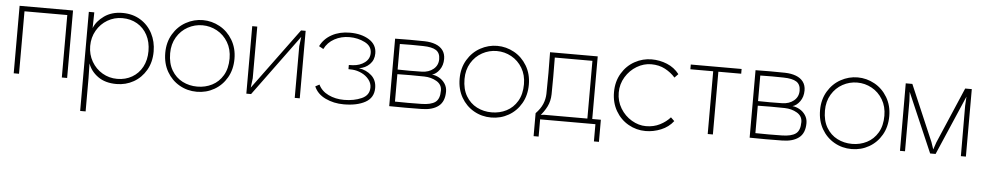

<svg xmlns="http://www.w3.org/2000/svg" viewBox="-40 -798 6819 1332"><g transform="rotate(5 3370.0 -132.0)"><path d="M91 0H54V-470H426V0H389V-435H91Z M972 -235Q972 -298 946.5 -346Q921 -394 875.5 -420.5Q830 -447 772 -447Q716 -447 669 -419.5Q622 -392 594 -343.5Q566 -295 566 -235Q566 -176 594 -127.5Q622 -79 669 -51.5Q716 -24 772 -24Q830 -24 875.5 -50.5Q921 -77 946.5 -124.5Q972 -172 972 -235ZM1008 -235Q1008 -161 975.5 -105Q943 -49 889 -18.5Q835 12 770 12Q692 12 641.5 -24Q591 -60 572 -114L574 -12V220H536V-470H574V-462L572 -360Q591 -409 643 -446Q695 -483 770 -483Q841 -483 895 -450Q949 -417 978.5 -360.5Q1008 -304 1008 -235Z M1123 -233Q1123 -163 1151.5 -115Q1180 -67 1227 -43Q1274 -19 1330 -19Q1386 -19 1433 -43Q1480 -67 1508.5 -115Q1537 -163 1537 -233Q1537 -297 1508 -345.5Q1479 -394 1431.5 -420Q1384 -446 1330 -446Q1276 -446 1228.5 -420Q1181 -394 1152 -345.5Q1123 -297 1123 -233ZM1089 -233Q1089 -307 1123 -364Q1157 -421 1212.5 -451.5Q1268 -482 1330 -482Q1392 -482 1447.5 -451.5Q1503 -421 1537 -364Q1571 -307 1571 -233Q1571 -159 1538.5 -102.5Q1506 -46 1451 -14.5Q1396 17 1330 17Q1264 17 1209 -14.5Q1154 -46 1121.5 -102.5Q1089 -159 1089 -233Z M2046 0H2011V-360L2021 -440L2032 -443L1707 0H1674V-470H1709V-110L1699 -30L1688 -27L2014 -470H2046Z M2353 15Q2446 15 2503.5 -17Q2561 -49 2561 -117Q2561 -171 2525 -203.5Q2489 -236 2437 -244Q2481 -250 2511 -280Q2541 -310 2541 -356Q2541 -417 2487.5 -450.5Q2434 -484 2353 -484Q2282 -484 2228 -454.5Q2174 -425 2148 -372L2179 -355Q2202 -402 2249 -427.5Q2296 -453 2353 -453Q2412 -453 2460.5 -428.5Q2509 -404 2509 -356Q2509 -315 2475.5 -289.5Q2442 -264 2393 -261Q2382 -260 2365 -260V-231Q2382 -231 2393 -230Q2424 -228 2455.5 -213.5Q2487 -199 2507.5 -173.5Q2528 -148 2528 -118Q2528 -63 2474.5 -39.5Q2421 -16 2353 -16Q2292 -16 2243.5 -39.5Q2195 -63 2174 -107L2146 -92Q2168 -40 2225.5 -12.5Q2283 15 2353 15Z M2873 -258Q2922 -259 2954 -285.5Q2986 -312 2986 -355Q2986 -398 2957.5 -416.5Q2929 -435 2867 -436Q2786 -438 2705 -436V-258Q2790 -256 2873 -258ZM2891 -35Q2956 -36 2986.5 -58Q3017 -80 3017 -139Q3017 -181 2979.5 -203Q2942 -225 2894 -226Q2798 -228 2706 -226V-35Q2797 -33 2891 -35ZM2875 -470Q2918 -469 2951 -456.5Q2984 -444 3002 -419.5Q3020 -395 3020 -359Q3020 -315 2997.5 -283.5Q2975 -252 2946 -244Q2970 -242 2995 -228.5Q3020 -215 3036.5 -190.5Q3053 -166 3053 -135Q3053 -65 3011.5 -33Q2970 -1 2896 0Q2782 2 2669 0V-470Q2771 -472 2875 -470Z M3173 -233Q3173 -163 3201.5 -115Q3230 -67 3277 -43Q3324 -19 3380 -19Q3436 -19 3483 -43Q3530 -67 3558.5 -115Q3587 -163 3587 -233Q3587 -297 3558 -345.5Q3529 -394 3481.5 -420Q3434 -446 3380 -446Q3326 -446 3278.5 -420Q3231 -394 3202 -345.5Q3173 -297 3173 -233ZM3139 -233Q3139 -307 3173 -364Q3207 -421 3262.5 -451.5Q3318 -482 3380 -482Q3442 -482 3497.5 -451.5Q3553 -421 3587 -364Q3621 -307 3621 -233Q3621 -159 3588.5 -102.5Q3556 -46 3501 -14.5Q3446 17 3380 17Q3314 17 3259 -14.5Q3204 -46 3171.5 -102.5Q3139 -159 3139 -233Z M3784 -180Q3783 -133 3764 -94.5Q3745 -56 3711 -19L3700 -29L3746 -34H4046V-436H3784Q3785 -375 3785 -302.5Q3785 -230 3784 -180ZM3748 -180Q3751 -325 3748 -470H4080V-34H4140V120H4105V0H3720V120H3685V-40Q3718 -74 3732.5 -108.5Q3747 -143 3748 -180Z M4455 17Q4391 17 4335.5 -14.5Q4280 -46 4247 -103Q4214 -160 4214 -233Q4214 -307 4248 -364Q4282 -421 4337.5 -451.5Q4393 -482 4455 -482Q4511 -482 4562.5 -461Q4614 -440 4648 -396L4623 -370Q4594 -403 4552 -425.5Q4510 -448 4455 -448Q4403 -448 4355 -419.5Q4307 -391 4277 -341.5Q4247 -292 4247 -233Q4247 -173 4277 -123.5Q4307 -74 4355.5 -45.5Q4404 -17 4455 -17Q4509 -17 4552 -39Q4595 -61 4623 -93L4648 -69Q4615 -26 4562.5 -4.5Q4510 17 4455 17Z M4887 0V-437H4728V-470H5082V-437H4923V0Z M5383 -258Q5432 -259 5464 -285.5Q5496 -312 5496 -355Q5496 -398 5467.5 -416.5Q5439 -435 5377 -436Q5296 -438 5215 -436V-258Q5300 -256 5383 -258ZM5401 -35Q5466 -36 5496.5 -58Q5527 -80 5527 -139Q5527 -181 5489.5 -203Q5452 -225 5404 -226Q5308 -228 5216 -226V-35Q5307 -33 5401 -35ZM5385 -470Q5428 -469 5461 -456.5Q5494 -444 5512 -419.5Q5530 -395 5530 -359Q5530 -315 5507.5 -283.5Q5485 -252 5456 -244Q5480 -242 5505 -228.5Q5530 -215 5546.5 -190.5Q5563 -166 5563 -135Q5563 -65 5521.5 -33Q5480 -1 5406 0Q5292 2 5179 0V-470Q5281 -472 5385 -470Z M5683 -233Q5683 -163 5711.5 -115Q5740 -67 5787 -43Q5834 -19 5890 -19Q5946 -19 5993 -43Q6040 -67 6068.5 -115Q6097 -163 6097 -233Q6097 -297 6068 -345.5Q6039 -394 5991.5 -420Q5944 -446 5890 -446Q5836 -446 5788.5 -420Q5741 -394 5712 -345.5Q5683 -297 5683 -233ZM5649 -233Q5649 -307 5683 -364Q5717 -421 5772.5 -451.5Q5828 -482 5890 -482Q5952 -482 6007.5 -451.5Q6063 -421 6097 -364Q6131 -307 6131 -233Q6131 -159 6098.5 -102.5Q6066 -46 6011 -14.5Q5956 17 5890 17Q5824 17 5769 -14.5Q5714 -46 5681.5 -102.5Q5649 -159 5649 -233Z M6271 -470 6438 -80 6460 -15H6450L6472 -80L6639 -470H6685V0H6650L6649 -350L6654 -438L6664 -441L6474 0H6436L6246 -440L6256 -437L6261 -350V0H6226L6225 -470Z"/></g></svg>

Font: Kreadon
Style: Regular
Weight: 400
Designer: kohakuno
Foundry: StudioGnu
Version: Version 1.000;Glyphs 3.1.2 (3151)